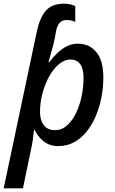

<svg xmlns="http://www.w3.org/2000/svg" viewBox="-48 -786 624 1046"><path d="M153 -616Q169 -691 202.5 -728.5Q236 -766 301 -766Q321 -766 338 -761.5Q355 -757 362 -752V-667Q354 -671 341 -674Q328 -677 313 -677Q293 -677 279 -663.5Q265 -650 258 -620L251 -580Q243 -542 233 -507.5Q223 -473 216 -447H220Q242 -476 266 -498.5Q290 -521 317 -534.5Q344 -548 376 -548Q439 -548 477 -502Q515 -456 515 -364Q515 -309 504.5 -255Q494 -201 473.5 -153Q453 -105 423 -68Q393 -31 354.5 -10.5Q316 10 269 10Q236 10 211.5 -2.5Q187 -15 169.5 -35Q152 -55 141 -78H137Q135 -56 131 -26Q127 4 121 28L77 240H-28ZM254 -77Q281 -77 304.5 -93Q328 -109 347 -137Q366 -165 379.5 -201.5Q393 -238 400 -279Q407 -320 407 -362Q407 -412 388.5 -437Q370 -462 335 -462Q311 -462 287 -446.5Q263 -431 242 -403.5Q221 -376 205 -339.5Q189 -303 179.5 -261.5Q170 -220 170 -176Q170 -132 190 -104.5Q210 -77 254 -77Z"/></svg>

Font: Noto Sans Display Medium
Style: Italic
Weight: 500
Italic angle: -12°
Designer: Monotype Design Team
Foundry: Monotype Imaging Inc.
Version: Version 2.003